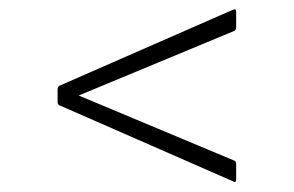

<svg xmlns="http://www.w3.org/2000/svg" viewBox="-20 -500 612 400"><path d="M466 -122 103 -281Q100 -283 100 -287V-314Q100 -318 103 -321L466 -480Q469 -481 470.5 -480Q472 -479 472 -475V-443Q472 -439 469 -436L144 -301L469 -165Q472 -163 472 -158V-126Q472 -123 470.5 -121.5Q469 -120 466 -122Z"/></svg>

Font: Sofia Sans Semi Condensed ExtraLight
Style: Regular
Weight: 250
Version: Version 4.100